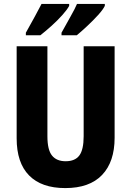

<svg xmlns="http://www.w3.org/2000/svg" viewBox="-20 -950 669 980"><path d="M565 -247Q565 -124 501 -57Q437 10 313 10Q192 10 128.5 -54.5Q65 -119 65 -244V-714H222V-254Q222 -185 245.5 -156Q269 -127 315 -127Q363 -127 385 -156.5Q407 -186 407 -255V-714H565ZM515 -920Q506 -901 480.5 -873Q455 -845 425 -817Q395 -789 372 -770H294V-783Q318 -827 340.5 -866.5Q363 -906 373 -930H515ZM333 -920Q323 -901 298.5 -873.5Q274 -846 243.5 -818.5Q213 -791 186 -770H112V-783Q137 -828 158.5 -867Q180 -906 192 -930H333Z"/></svg>

Font: Noto Sans Thai Cond ExtBd
Style: Regular
Weight: 800
Width: 3
Designer: Monotype Design Team
Foundry: Monotype Imaging Inc.
Version: Version 2.002; ttfautohint (v1.8.4.7-5d5b)